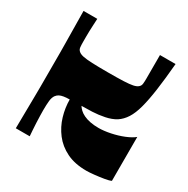

<svg xmlns="http://www.w3.org/2000/svg" viewBox="-161 -842 970 992"><g transform="rotate(30 324.0 -346.0)"><path d="M58 0Q59 -72 59.5 -118Q60 -164 60.5 -194.5Q61 -225 61 -247.5Q61 -270 61 -293.5Q61 -317 61 -350Q61 -383 61 -406.5Q61 -430 61 -452.5Q61 -475 60.5 -505.5Q60 -536 59.5 -582Q59 -628 58 -700H140Q139 -679 138 -660.5Q137 -642 136.5 -625Q136 -608 136 -592Q136 -576 136 -560Q136 -541 137.5 -528Q139 -515 149 -507Q158 -499 177 -495Q196 -491 231.5 -489.5Q267 -488 325 -488Q384 -488 419 -489.5Q454 -491 473 -495Q492 -499 501 -507Q511 -515 512.5 -528Q514 -541 514 -560Q514 -576 514 -595Q514 -614 514 -634Q514 -654 514 -671Q514 -688 514 -700H607Q599 -607 589.5 -539.5Q580 -472 567.5 -425.5Q555 -379 536.5 -350Q518 -321 492 -304Q466 -288 429.5 -280.5Q393 -273 357 -271.5Q321 -270 294 -270Q300 -260 310.5 -250Q321 -240 337.5 -232Q354 -224 376.5 -219.5Q399 -215 427 -215Q458 -215 497 -223Q536 -231 570.5 -245Q605 -259 624 -275V-13Q612 -7 584.5 -2.5Q557 2 528.5 5Q500 8 483 8Q414 8 365 -16Q316 -40 285 -80.5Q254 -121 239.5 -170Q225 -219 225 -268Q205 -268 190 -265.5Q175 -263 165.5 -258Q156 -253 149 -244Q139 -231 136.5 -208Q134 -185 134 -152Q134 -139 134.5 -119Q135 -99 136 -76.5Q137 -54 138.5 -34Q140 -14 141 0Z"/></g></svg>

Font: Ojuju ExtraBold
Style: Regular
Weight: 800
Designer: Chisaokwu Joboson, Mirko Velimirovic
Foundry: Udi Foundry
Version: Version 1.000